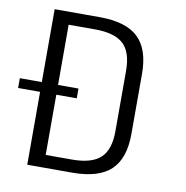

<svg xmlns="http://www.w3.org/2000/svg" viewBox="-98 -776 823 851"><g transform="rotate(10 313.5 -350.0)"><path d="M80 -700H282Q401 -700 456 -648Q511 -596 511 -485V-215Q511 -104 456 -52Q401 0 282 0H80ZM137 -57H271Q360 -57 399.5 -94Q439 -131 439 -214V-486Q439 -570 399.5 -606.5Q360 -643 271 -643H137L153 -687V-12ZM245 -372V-328H-19V-372Z"/></g></svg>

Font: Pathway Extreme SemiCondensed Light
Style: Regular
Weight: 300
Width: 4
Version: Version 1.001;gftools[0.9.26]